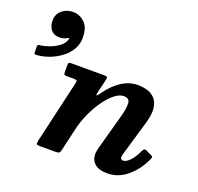

<svg xmlns="http://www.w3.org/2000/svg" viewBox="-149 -959 1165 1127"><g transform="rotate(20 433.0 -396.0)"><path d="M214.5 -520H417.5Q433.5 -520 437.5 -516.2Q441.5 -512.5 438.5 -500L419 -417.5Q413.5 -395.5 417 -393.8Q420.5 -392 437 -415.5Q478 -472.5 525.5 -503.2Q573 -534 626.5 -534Q658 -534 686.5 -525.2Q715 -516.5 734.2 -495Q753.5 -473.5 757.8 -436Q762 -398.5 745 -341L682 -125.5Q678 -111.5 678 -103.5Q678 -87 694 -87Q713 -87 735.8 -110.5Q758.5 -134 778.5 -177Q783.5 -187 788.2 -190.8Q793 -194.5 803.5 -190L834.5 -175Q847 -170 848 -165.5Q849 -161 842.5 -147Q809 -75 754 -30Q699 15 632 15Q580.5 15 554.2 -7.5Q528 -30 528 -68Q528 -77 530 -88.2Q532 -99.5 534.5 -108.5L592.5 -320Q608.5 -375.5 608.2 -410Q608 -444.5 570.5 -444.5Q543 -444.5 512.8 -420.2Q482.5 -396 454 -355.8Q425.5 -315.5 403.2 -266.8Q381 -218 369.5 -169L336 -24.5Q333 -11 328.2 -5.5Q323.5 0 306.5 0H212.5Q189 0 186 -5Q183 -10 187 -28L277 -417.5Q280.5 -432.5 277 -436.2Q273.5 -440 254 -440H216Q201.5 -440 198.5 -444.5Q195.5 -449 195.5 -463V-499.5Q195.5 -512.5 198.5 -516.2Q201.5 -520 214.5 -520ZM24.5 -719Q24.5 -758.5 53 -782.8Q81.5 -807 121.5 -807Q162 -807 194 -778Q226 -749 226 -683Q226 -642 206 -608.8Q186 -575.5 153.2 -551.2Q120.5 -527 81.8 -512.8Q43 -498.5 5.5 -496Q-4 -495.5 -7 -497.2Q-10 -499 -10 -508.5V-546Q-10 -553.5 -6.8 -554.5Q-3.5 -555.5 3.5 -556.5Q29.5 -559 61 -570.5Q92.5 -582 117.8 -600.5Q143 -619 150 -643Q155.5 -653 150.8 -653.8Q146 -654.5 138.5 -649.5Q120.5 -639 95.5 -639Q61 -639 42.8 -661Q24.5 -683 24.5 -719Z"/></g></svg>

Font: Besley*
Style: Bold Italic
Weight: 700
Italic angle: -13°
Designer: Owen Earl
Foundry: indestructible type*
Version: Version 2.000; ttfautohint (v1.8.3)